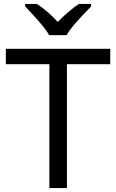

<svg xmlns="http://www.w3.org/2000/svg" viewBox="-20 -964 596 984"><path d="M323 0H233V-635H10V-714H545V-635H323ZM232 -784Q219 -807 197 -833.5Q175 -860 151 -886Q127 -912 109 -931V-944H169Q195 -927 223 -903Q251 -879 276 -852Q303 -879 331 -903Q359 -927 385 -944H447V-931Q428 -912 403.5 -886Q379 -860 356.5 -833.5Q334 -807 322 -784Z"/></svg>

Font: Noto Sans Tamil Supplement
Style: Regular
Weight: 400
Designer: Ek Type
Foundry: Ek Type
Version: Version 2.001; ttfautohint (v1.8.4.7-5d5b)